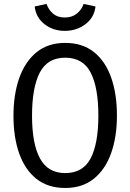

<svg xmlns="http://www.w3.org/2000/svg" viewBox="-20 -933 655 965"><path d="M567.7 -352.3Q567.7 -245.1 538.5 -163.1Q509.2 -81 451.5 -34.6Q393.8 11.8 307.7 11.8Q221.5 11.8 163.8 -33.6Q106.2 -79 76.9 -160.5Q47.7 -242.1 47.7 -351.3Q47.7 -458.5 76.9 -541Q106.2 -623.6 163.8 -670.5Q221.5 -717.4 307.7 -717.4Q393.8 -717.4 451.5 -671.8Q509.2 -626.2 538.5 -543.8Q567.7 -461.5 567.7 -352.3ZM474.4 -352.3Q474.4 -493.3 435.6 -568.2Q396.9 -643.1 307.7 -643.1Q218.5 -643.1 179.7 -567.7Q141 -492.3 141 -351.3Q141 -210.3 181 -136.7Q221 -63.1 307.7 -63.1Q396.9 -63.1 435.6 -137.2Q474.4 -211.3 474.4 -352.3ZM305.6 -777.9Q246.7 -777.9 203.6 -811.5Q160.5 -845.1 154.4 -900.5L213.8 -913.3Q224.6 -883.1 246.9 -864.1Q269.2 -845.1 305.6 -845.1Q341.5 -845.1 365.6 -864.1Q389.7 -883.1 400.5 -913.3L460 -900.5Q453.8 -845.1 409.5 -811.5Q365.1 -777.9 305.6 -777.9Z"/></svg>

Font: FiraCode Nerd Font Mono
Style: Regular
Weight: 400
Monospace: yes
Designer: Carrois Corporate, Edenspiekermann AG, Nikita Prokopov
Foundry: Carrois Corporate, Edenspiekermann AG, Nikita Prokopov
Version: Version 6.002;Nerd Fonts 3.4.0